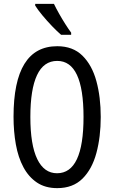

<svg xmlns="http://www.w3.org/2000/svg" viewBox="-20 -963 590 993"><path d="M501 -358Q501 -255 478.5 -171.5Q456 -88 406.5 -39Q357 10 276 10Q214 10 171 -19Q128 -48 101 -98.5Q74 -149 62 -216Q50 -283 50 -359Q50 -724 276 -724Q357 -724 406.5 -675Q456 -626 478.5 -543.5Q501 -461 501 -358ZM137 -358Q137 -214 172.5 -140.5Q208 -67 275 -67Q412 -67 412 -358Q412 -648 276 -648Q206 -648 171.5 -574.5Q137 -501 137 -358ZM259 -943Q270 -920 285.5 -892.5Q301 -865 317.5 -839Q334 -813 348 -794V-783H296Q276 -800 249.5 -827.5Q223 -855 199 -884Q175 -913 162 -934V-943Z"/></svg>

Font: Noto Sans Khmer UI ExtraCondensed
Style: Regular
Weight: 400
Width: 2
Designer: Danh Hong and the Monotype Design Team
Foundry: Monotype Imaging Inc.
Version: Version 2.002; ttfautohint (v1.8.4.7-5d5b)